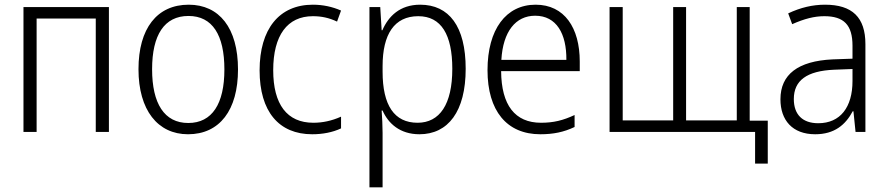

<svg xmlns="http://www.w3.org/2000/svg" viewBox="-20 -562 3783 818"><path d="M80 0H136V-483H388V0H444V-532H80Z M781 10C916 10 994 -93 994 -266C994 -443 914 -542 784 -542C649 -542 570 -441 570 -267C570 -93 652 10 781 10ZM782 -38C680 -38 628 -121 628 -267C628 -413 680 -494 783 -494C885 -494 936 -413 936 -266C936 -120 884 -38 782 -38Z M1310 10C1354 10 1397 2 1433 -15V-65C1393 -47 1354 -39 1315 -39C1203 -39 1144 -117 1144 -263C1144 -411 1204 -493 1313 -493C1350 -493 1382 -486 1416 -470L1433 -517C1397 -533 1356 -542 1313 -542C1169 -542 1086 -438 1086 -262C1086 -87 1168 10 1310 10Z M1554 236H1610V4C1610 -26 1608 -62 1606 -91H1610C1634 -36 1684 10 1767 10C1889 10 1964 -87 1964 -269C1964 -450 1893 -542 1770 -542C1684 -542 1635 -493 1609 -433H1606L1600 -532H1554ZM1759 -39C1660 -39 1610 -113 1610 -257V-280C1610 -416 1660 -493 1762 -493C1860 -493 1907 -414 1907 -269C1907 -117 1853 -39 1759 -39Z M2282 10C2337 10 2382 1 2428 -21V-72C2379 -49 2338 -39 2285 -39C2174 -39 2116 -114 2115 -259H2450V-300C2450 -443 2385 -542 2262 -542C2136 -542 2057 -437 2057 -263C2057 -90 2139 10 2282 10ZM2116 -307C2123 -428 2177 -495 2260 -495C2351 -495 2394 -418 2393 -307Z M3197 135H3251V-48H3174V-532H3119V-49H2903V-532H2848V-49H2633V-532H2577V0H3197Z M3453 10C3535 10 3582 -30 3613 -88H3616L3625 0H3667V-374C3667 -488 3611 -542 3495 -542C3442 -542 3391 -530 3338 -505L3355 -459C3407 -482 3449 -493 3492 -493C3575 -493 3612 -456 3612 -367V-312L3527 -309C3380 -302 3305 -245 3305 -139C3305 -50 3356 10 3453 10ZM3466 -37C3400 -37 3362 -73 3362 -140C3362 -219 3417 -260 3534 -265L3612 -268V-217C3612 -105 3560 -37 3466 -37Z"/></svg>

Font: Noto Sans SemiCondensed Light
Style: Regular
Weight: 300
Width: 4
Designer: Monotype Design Team
Foundry: Monotype Imaging Inc.
Version: Version 2.013